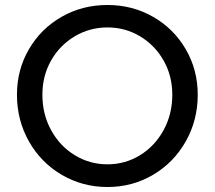

<svg xmlns="http://www.w3.org/2000/svg" viewBox="-20 -738 861 770"><path d="M411 -718Q511 -718 594 -670.5Q677 -623 725 -540.5Q773 -458 773 -358Q773 -256 725 -171Q677 -86 594 -37Q511 12 411 12Q311 12 227.5 -37Q144 -86 96 -171Q48 -256 48 -358Q48 -458 96 -540.5Q144 -623 227 -670.5Q310 -718 411 -718ZM411 -79Q482 -79 541.5 -115.5Q601 -152 636 -216Q671 -280 671 -358Q671 -434 636 -495.5Q601 -557 541.5 -592.5Q482 -628 411 -628Q340 -628 280 -592.5Q220 -557 185 -495.5Q150 -434 150 -358Q150 -280 185 -216Q220 -152 280 -115.5Q340 -79 411 -79Z"/></svg>

Font: Museo Sans Medium
Style: Regular
Weight: 500
Designer: Jos Buivenga
Foundry: Jos Buivenga & Rosetta Type Foundry (extension, remastering)
Version: Version 3.600;PS 1.000;hotconv 1.0.88;makeotf.lib2.5.647800;